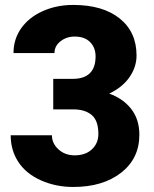

<svg xmlns="http://www.w3.org/2000/svg" viewBox="-20 -741 619 771"><path d="M193.8 -424.3H271.5Q363.8 -424.3 363.8 -514.6Q363.8 -549.8 341.8 -572Q319.8 -594.2 279.8 -594.2Q247.1 -594.2 222.9 -575.2Q198.7 -556.2 198.7 -527.8H34.2Q34.2 -584 65.4 -627.9Q96.7 -671.9 152.1 -696.5Q207.5 -721.2 273.9 -721.2Q392.6 -721.2 460.4 -667Q528.3 -612.8 528.3 -518.1Q528.3 -472.2 500.2 -431.4Q472.2 -390.6 418.5 -365.2Q475.1 -344.7 507.3 -303Q539.6 -261.2 539.6 -199.7Q539.6 -104.5 466.3 -47.4Q393.1 9.8 273.9 9.8Q204.1 9.8 144.3 -16.8Q84.5 -43.5 53.7 -90.6Q22.9 -137.7 22.9 -197.8H188.5Q188.5 -165 214.8 -141.1Q241.2 -117.2 279.8 -117.2Q323.2 -117.2 349.1 -141.4Q375 -165.5 375 -203.1Q375 -256.8 348.1 -279.3Q321.3 -301.8 273.9 -301.8H193.8Z"/></svg>

Font: Roboto Black
Style: Regular
Weight: 900
Designer: Google
Version: Version 2.134; 2016